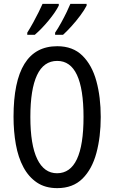

<svg xmlns="http://www.w3.org/2000/svg" viewBox="-20 -963 590 993"><path d="M501 -358Q501 -255 478.5 -171.5Q456 -88 406.5 -39Q357 10 276 10Q214 10 171 -19Q128 -48 101 -98.5Q74 -149 62 -216Q50 -283 50 -359Q50 -724 276 -724Q357 -724 406.5 -675Q456 -626 478.5 -543.5Q501 -461 501 -358ZM137 -358Q137 -214 172.5 -140.5Q208 -67 275 -67Q412 -67 412 -358Q412 -648 276 -648Q206 -648 171.5 -574.5Q137 -501 137 -358ZM428 -934Q417 -912 395.5 -883Q374 -854 349.5 -827Q325 -800 306 -783H265V-794Q280 -816 296 -845Q312 -874 325 -901Q338 -928 344 -943H428ZM284 -934Q267 -900 231.5 -857Q196 -814 160 -783H121V-794Q136 -818 151.5 -846Q167 -874 180 -900.5Q193 -927 200 -943H284Z"/></svg>

Font: Noto Sans Georgian ExtraCondensed
Style: Regular
Weight: 400
Width: 2
Designer: Monotype Design Team, Akaki Razmadze
Foundry: Google LLC
Version: Version 2.005; ttfautohint (v1.8.4.7-5d5b)